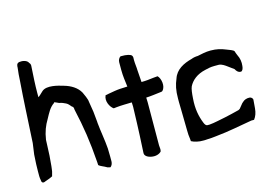

<svg xmlns="http://www.w3.org/2000/svg" viewBox="-94 -888 1531 1085"><g transform="rotate(-15 671.5 -345.5)"><path d="M29 -78C29 -54 28 -41 32 -23C32 -10 41 -4 54 -11C75 -18 90 -24 99 -29C101 -36 104 -48 106 -55C106 -59 110 -77 110 -85C115 -137 116 -152 118 -211L119 -237C126 -283 139 -316 159 -349C175 -378 189 -408 216 -426C217 -428 218 -429 218 -430C222 -430 238 -422 245 -419C260 -417 271 -411 282 -406C294 -400 299 -392 309 -381L315 -377C318 -372 319 -367 319 -360C344 -250 357 -164 366 -41L367 -23C374 -15 398 -7 409 0C414 4 422 5 431 7C439 1 445 -11 445 -24V-52L444 -99C441 -145 429 -211 426 -247C425 -252 425 -257 425 -260L419 -321L409 -383C409 -396 393 -431 388 -441C370 -474 335 -495 296 -506C264 -516 201 -534 172 -509C155 -493 145 -483 140 -481V-506C140 -551 143 -601 147 -664C147 -672 144 -677 140 -681C133 -699 105 -704 87 -701C77 -699 71 -694 70 -679V-674C67 -649 64 -622 63 -592C55 -489 50 -380 44 -276L42 -239C39 -216 36 -194 33 -174C30 -133 29 -101 29 -78Z M510 -394C494 -363 515 -323 535 -310L552 -312C579 -315 613 -315 642 -316L643 -290C639 -142 635 -87 632 -25V-22C631 -7 647 5 669 9C692 14 716 8 728 -6C732 -18 728 -30 728 -41C728 -110 729 -170 729 -293L728 -321C756 -322 788 -327 815 -330C818 -330 824 -331 826 -334C848 -356 839 -404 821 -421C821 -421 800 -419 798 -419C773 -416 751 -413 725 -413C724 -439 721 -460 720 -484C720 -500 716 -523 716 -542V-547C716 -555 718 -563 712 -571C706 -578 686 -585 648 -584C639 -579 632 -566 632 -553V-508C632 -472 637 -442 641 -409C629 -408 615 -408 597 -407C579 -406 551 -401 529 -397L515 -394Z M900 -247 901 -200 903 -83C903 -66 904 -48 907 -30L908 -18C924 -9 952 -2 978 -3H986L1001 -4C1016 -4 1034 -6 1052 -8C1133 -16 1195 -30 1268 -42H1284C1296 -57 1304 -78 1306 -104L1310 -154C1309 -162 1300 -170 1291 -170C1275 -171 1260 -165 1252 -157L1244 -150L1222 -123C1219 -121 1217 -120 1214 -118C1182 -110 1159 -104 1130 -98C1103 -93 1062 -83 1034 -81H1023C1012 -81 1007 -91 1003 -101C987 -141 977 -187 982 -248C984 -279 987 -302 993 -316C1009 -348 1041 -375 1091 -386C1108 -390 1123 -394 1146 -394H1172C1190 -393 1207 -380 1218 -372C1227 -365 1242 -355 1252 -347C1258 -335 1267 -324 1283 -324C1291 -324 1298 -337 1299 -353C1302 -376 1298 -399 1288 -418C1284 -428 1280 -437 1278 -445C1273 -453 1251 -460 1233 -467C1209 -477 1183 -484 1147 -484C1118 -484 1095 -478 1070 -473C1058 -473 1042 -470 1033 -466C983 -453 937 -430 921 -381C907 -348 900 -318 900 -269Z"/></g></svg>

Font: Vapor
Style: Regular
Weight: 400
Foundry: Cannot Into Space Fonts
Version: Version 0.179